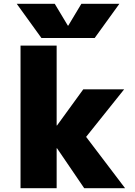

<svg xmlns="http://www.w3.org/2000/svg" viewBox="-20 -990 711 1010"><path d="M337 -855H339L408 -970H608L478 -790H198L68 -970H268ZM280 -210H278V0H88V-750H278V-330H280L418 -520H633L433 -270L638 0H423Z"/></svg>

Font: Mplus 1p Black
Style: Regular
Weight: 900
Version: Version 1.061